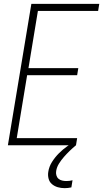

<svg xmlns="http://www.w3.org/2000/svg" viewBox="-20 -755 540 998"><path d="M21 0 143 -735H496L490 -698H177L128 -401H387L381 -364H121L67 -37H381L375 0ZM316 223Q297 223 280 218Q263 213 250 202Q237 191 232.5 173.5Q228 156 231 138Q235 111 250.5 86.5Q266 62 286.5 41.5Q307 21 330.5 4.5Q354 -12 379 -26L375 0Q358 14 342.5 29Q327 44 312.5 60.5Q298 77 286.5 95.5Q275 114 272 134Q270 145 273 156Q276 167 284 174Q292 181 303 183.5Q314 186 325 186Q333 186 341 185Q349 184 357 182L351 219Q342 221 333.5 222Q325 223 316 223Z"/></svg>

Font: Iosevka SS04 XLt Obl
Style: Regular
Weight: 200
Italic angle: -9°
Monospace: yes
Designer: Belleve Invis
Foundry: Belleve Invis
Version: Version 19.0.0; ttfautohint (v1.8.4)